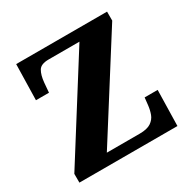

<svg xmlns="http://www.w3.org/2000/svg" viewBox="-159 -867 1014 1021"><g transform="rotate(-30 348.0 -357.0)"><path d="M44 0V-54L419 -649H230Q182 -649 167 -623.5Q152 -598 148 -554L143 -495H63L68 -714H626V-659L250 -65H452Q498 -65 521.5 -81Q545 -97 554 -121.5Q563 -146 566 -173L571 -219H651L646 0Z"/></g></svg>

Font: Noto Serif Devanagari ExtraBold
Style: Regular
Weight: 800
Designer: Universal Thirst, Indian Type Foundry and the Monotype Design Team
Foundry: Monotype Imaging Inc.
Version: Version 2.004; ttfautohint (v1.8.4.7-5d5b)